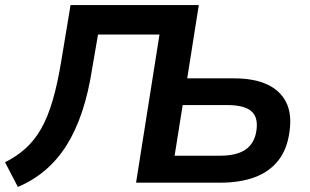

<svg xmlns="http://www.w3.org/2000/svg" viewBox="-28 -725 1230 762"><path d="M43 17 -8 -81Q38 -104 73.5 -136Q109 -168 135.5 -214.5Q162 -261 181.5 -328Q201 -395 216 -488L252 -705H761L715 -414H902Q980 -414 1032 -390Q1084 -366 1107.5 -319.5Q1131 -273 1121 -203Q1112 -133 1076.5 -88Q1041 -43 982.5 -21.5Q924 0 847 0H512L605 -588H361L338 -454Q323 -357 297.5 -281Q272 -205 236 -148Q200 -91 152 -50Q104 -9 43 17ZM665 -107H845Q912 -107 947.5 -132Q983 -157 990 -209Q997 -261 968.5 -284.5Q940 -308 874 -308H697Z"/></svg>

Font: Nunito Sans 7pt
Style: Bold Italic
Weight: 700
Italic angle: -9°
Version: Version 3.101;gftools[0.9.27]